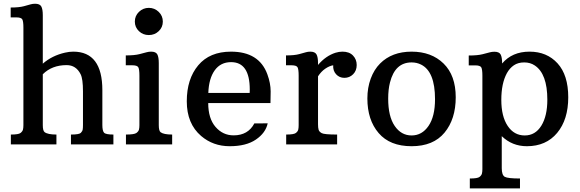

<svg xmlns="http://www.w3.org/2000/svg" viewBox="-20 -786 3155 1045"><path d="M342.8 -431.6Q262.7 -431.6 212.9 -381.8V-105Q212.9 -74.7 222.7 -66.9Q239.7 -53.7 287.1 -53.7V0H39.1V-53.7Q81.1 -53.7 91.8 -62.3Q102.5 -70.8 105 -80.6Q107.4 -90.3 107.4 -105V-634.8Q107.4 -669.9 101.3 -680.7Q95.2 -691.4 67.9 -691.4H38.1V-745.1Q84 -745.1 110.1 -752.2Q136.2 -759.3 147.2 -762.5Q158.2 -765.6 170.9 -765.6Q196.8 -765.6 204.8 -750.7Q212.9 -735.8 212.9 -703.1V-439.5Q263.2 -483.4 334 -499.5Q356.9 -504.9 378.9 -504.9Q537.1 -504.9 537.1 -294.9V-106Q537.1 -73.7 546.4 -63.7Q555.7 -53.7 597.2 -53.7V0H366.2V-53.7Q410.6 -53.7 419.7 -62.7Q428.7 -71.8 430.2 -81.5Q431.6 -91.3 431.6 -106V-288.6Q431.6 -356.4 418.9 -381.8Q394 -431.6 342.8 -431.6Z M790 -595.2Q758.3 -595.2 736.1 -616.5Q713.9 -637.7 713.9 -668.5Q713.9 -699.7 736.3 -721.4Q758.8 -743.2 790 -743.2Q821.3 -743.2 843.8 -721.4Q866.2 -699.7 866.2 -668.5Q866.2 -637.7 844 -616.5Q821.8 -595.2 790 -595.2ZM665.5 -53.7Q710.9 -53.7 722.4 -62.3Q733.9 -70.8 736.3 -80.6Q738.8 -90.3 738.8 -105V-374Q738.8 -409.2 732.7 -419.9Q726.6 -430.7 699.7 -430.7H664.6V-484.4Q712.4 -484.4 739.7 -491.5Q767.1 -498.5 778.3 -501.7Q789.6 -504.9 802.7 -504.9Q828.1 -504.9 836.2 -490Q844.2 -475.1 844.2 -442.4V-105Q844.2 -74.2 854 -66.4Q870.6 -53.7 917 -53.7V0H665.5Z M1452.1 -225.1H1113.3Q1113.3 -141.1 1153.1 -95.2Q1192.9 -49.3 1251.5 -49.3Q1330.1 -49.3 1364.3 -114.3L1437 -114.7Q1425.8 -62.5 1372.8 -26.4Q1319.8 9.8 1230 9.8Q1140.1 9.8 1074.7 -45.9Q996.6 -112.8 996.6 -234.4Q996.6 -356 1058.8 -430.4Q1121.1 -504.9 1237.3 -504.9Q1390.1 -504.9 1435.1 -381.8Q1453.1 -332.5 1453.1 -288.6Q1453.1 -244.6 1452.1 -225.1ZM1339.4 -298.3Q1339.4 -447.8 1237.8 -447.8Q1180.7 -447.8 1148.7 -403.3Q1116.7 -358.9 1113.8 -280.3H1338.9Q1339.4 -289.6 1339.4 -298.3Z M1537.6 -53.7Q1579.6 -53.7 1590.3 -62.3Q1601.1 -70.8 1603.3 -80.6Q1605.5 -90.3 1605.5 -105V-374Q1605.5 -409.2 1599.4 -419.9Q1593.3 -430.7 1566.4 -430.7H1536.6V-484.4Q1583 -484.4 1608.6 -491.5Q1634.3 -498.5 1645.3 -501.7Q1656.2 -504.9 1668.9 -504.9Q1693.8 -504.9 1702.4 -490.2Q1710.9 -475.6 1710.9 -442.4V-432.6Q1752.9 -481.9 1806.2 -499Q1825.2 -504.9 1844.2 -504.9Q1880.9 -504.9 1901.1 -483.9Q1921.4 -462.9 1921.4 -432.1Q1921.4 -401.4 1901.9 -381.8Q1882.3 -362.3 1854.5 -362.3Q1827.1 -362.3 1809.3 -381.8Q1791.5 -401.4 1793.5 -430.7Q1773.4 -427.7 1750.7 -412.4Q1728 -397 1710.9 -370.6V-109.4Q1710.9 -90.8 1714.1 -79.8Q1717.3 -68.8 1731.2 -61.3Q1745.1 -53.7 1814.9 -53.7V0H1537.6Z M1979.5 -250Q1979.5 -308.6 1997.8 -358.2Q2016.1 -407.7 2048.8 -440.4Q2113.3 -504.9 2220.2 -504.9Q2328.1 -504.9 2394.3 -440.2Q2460.4 -375.5 2460.4 -256.6Q2460.4 -137.7 2399.4 -64Q2338.4 9.8 2220.2 9.8Q2102.1 9.8 2040.8 -61.8Q1979.5 -133.3 1979.5 -250ZM2220.2 -48.8Q2276.9 -48.8 2312.3 -100.6Q2347.7 -152.3 2347.7 -246.1Q2347.7 -397 2271.5 -434.6Q2248 -446.3 2220.2 -446.3Q2129.9 -446.3 2102.5 -336.9Q2092.8 -299.3 2092.8 -249Q2092.8 -152.3 2128.2 -100.6Q2163.6 -48.8 2220.2 -48.8Z M2847.7 9.8Q2767.6 9.8 2710.9 -44.9V129.4Q2710.9 167 2727.3 176.3Q2743.7 185.5 2810.1 185.5V239.3H2537.1V185.5Q2579.1 185.5 2589.8 177Q2600.6 168.5 2603 158.7Q2605.5 148.9 2605.5 134.3V-373.5Q2605.5 -408.7 2599.4 -419.4Q2593.3 -430.2 2565.9 -430.2H2531.2V-483.9Q2579.6 -483.9 2606.9 -491Q2634.3 -498 2646 -501.2Q2657.7 -504.4 2670.9 -504.4Q2696.8 -504.4 2704.8 -489.5Q2712.9 -474.6 2712.9 -441.9V-440.4Q2767.6 -504.9 2862.1 -504.9Q2956.5 -504.9 3014.6 -441.2Q3072.8 -377.4 3072.8 -256.3Q3072.8 -135.3 3012.5 -62.7Q2952.1 9.8 2847.7 9.8ZM2835.9 -48.8Q2893.6 -48.8 2926.3 -101.8Q2959 -154.8 2959 -243.2Q2959 -384.3 2890.6 -429.7Q2866.2 -446.3 2833 -446.3Q2799.8 -446.3 2776.9 -430.7Q2753.9 -415 2738.8 -387.7Q2708.5 -332 2708.5 -242.2Q2708.5 -152.3 2743.2 -100.6Q2777.8 -48.8 2835.9 -48.8Z"/></svg>

Font: Arbutus Slab
Style: Regular
Weight: 400
Designer: Karolina Lach
Foundry: Karolina Lach
Version: Version 1.001; ttfautohint (v0.92) -l 10 -r 16 -G 200 -x 7 -